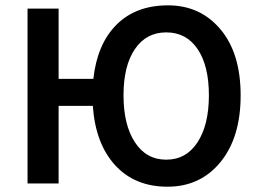

<svg xmlns="http://www.w3.org/2000/svg" viewBox="-20 -686 969 718"><path d="M484.4 -154.1Q526.9 -88.9 601.6 -88.9Q676.3 -88.9 718.8 -154.1Q761.2 -219.2 761.2 -329.6Q761.2 -439.9 719 -502.4Q676.8 -564.9 601.8 -564.9Q526.9 -564.9 484.4 -502.4Q441.9 -439.9 441.9 -329.6Q441.9 -219.2 484.4 -154.1ZM327.1 -290H199.2V0H83V-653.8H199.2V-391.1H329.1Q343.3 -521 415.5 -593.5Q487.8 -666 608.4 -666Q729 -666 804.4 -576.4Q879.9 -486.8 879.9 -329.3Q879.9 -171.9 804.4 -79.8Q729 12.2 606.4 12.2Q483.9 12.2 410.4 -68.4Q336.9 -148.9 327.1 -290Z"/></svg>

Font: SourceSansPro-Semibold
Style: Regular
Weight: 600
Designer: Paul D. Hunt
Foundry: Adobe Systems Incorporated
Version: Version 2.020;PS 2.0;hotconv 1.0.86;makeotf.lib2.5.63406